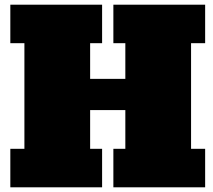

<svg xmlns="http://www.w3.org/2000/svg" viewBox="-20 -798 908 818"><path d="M463 -778H854V-614H794V-164H854V0H463V-164H514V-329H364V-164H415V0H24V-164H84V-614H24V-778H415V-614H364V-462H514V-614H463Z"/></svg>

Font: Alfa Slab One
Style: Regular
Weight: 400
Designer: JM Sole
Foundry: JM Sole
Version: Version 1.001